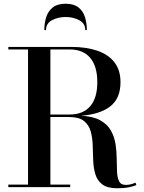

<svg xmlns="http://www.w3.org/2000/svg" viewBox="-20 -1001 768 1027"><path d="M436 -840Q436 -876 403.8 -893Q371.5 -910 331 -910Q290.5 -910 258.2 -893Q226 -876 226 -840H217Q217 -877.5 227.2 -909.5Q237.5 -941.5 262.2 -961.2Q287 -981 331 -981Q375 -981 399.8 -961.2Q424.5 -941.5 434.5 -909.5Q444.5 -877.5 444.5 -840ZM24.5 -13.5H130V-736.5H24.5V-750H362.5Q441 -750 500 -730Q559 -710 591.8 -668.2Q624.5 -626.5 624.5 -561.5Q624.5 -474.5 569.8 -432Q515 -389.5 414 -382Q479 -378.5 517 -357Q555 -335.5 573.5 -302.2Q592 -269 598 -230Q604 -191 604.2 -152.8Q604.5 -114.5 606 -82.5Q607.5 -50.5 617 -31.2Q626.5 -12 652 -12Q667.5 -12 680.8 -15.5Q694 -19 704.5 -24L709.5 -11.5Q697.5 -5 670.5 0.5Q643.5 6 607.5 6Q554 6 527 -14.8Q500 -35.5 490 -69.2Q480 -103 478.5 -143.8Q477 -184.5 475.8 -225Q474.5 -265.5 464.8 -299.5Q455 -333.5 428.5 -354.2Q402 -375 349.5 -375H249.5V-13.5H355.5V0H24.5ZM352.5 -736.5H249.5V-388.5H352.5Q424.5 -388.5 462.5 -432.8Q500.5 -477 500.5 -561.5Q500.5 -646.5 462.5 -691.5Q424.5 -736.5 352.5 -736.5Z"/></svg>

Font: Bodoni* 16 Medium
Style: Regular
Weight: 500
Version: Version 2.2